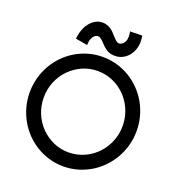

<svg xmlns="http://www.w3.org/2000/svg" viewBox="-168 -1077 1154 1247"><g transform="rotate(20 409.5 -454.0)"><path d="M778.8 -345.2Q778.8 -293 765.6 -244.9Q752.4 -196.8 728.3 -154.8Q704.1 -112.8 670.4 -78.1Q636.7 -43.5 595.5 -18.8Q554.2 5.9 507.1 19.5Q460 33.2 409.2 33.2Q357.9 33.2 310.8 19.5Q263.7 5.9 222.7 -18.8Q181.6 -43.5 147.9 -78.1Q114.3 -112.8 90.3 -154.8Q66.4 -196.8 53.2 -244.9Q40 -293 40 -345.2Q40 -397.5 53.2 -445.8Q66.4 -494.1 90.3 -536.1Q114.3 -578.1 147.9 -612.5Q181.6 -647 222.7 -671.6Q263.7 -696.3 311 -709.7Q358.4 -723.1 409.2 -723.1Q460 -723.1 507.1 -709.7Q554.2 -696.3 595.5 -671.6Q636.7 -647 670.4 -612.5Q704.1 -578.1 728.3 -536.1Q752.4 -494.1 765.6 -445.8Q778.8 -397.5 778.8 -345.2ZM682.1 -345.2Q682.1 -383.8 672.4 -419.7Q662.6 -455.6 644.8 -486.8Q627 -518.1 602.1 -543.7Q577.1 -569.3 546.9 -587.6Q516.6 -606 481.7 -616Q446.8 -626 409.2 -626Q352.5 -626 303.2 -603.8Q253.9 -581.5 216.8 -543.5Q179.7 -505.4 158.4 -454.3Q137.2 -403.3 137.2 -345.2Q137.2 -287.1 158.4 -235.8Q179.7 -184.6 216.8 -146.5Q253.9 -108.4 303.2 -86.2Q352.5 -64 409.2 -64Q446.8 -64 481.7 -74Q516.6 -84 546.9 -102.3Q577.1 -120.6 602.1 -146.2Q627 -171.9 644.8 -203.1Q662.6 -234.4 672.4 -270.3Q682.1 -306.2 682.1 -345.2ZM601.1 -940.9Q602.5 -929.7 603.8 -919.2Q605 -908.7 605 -898.9Q605 -871.6 596.2 -845.9Q587.4 -820.3 570.8 -800.3Q554.2 -780.3 530.3 -768.1Q506.3 -755.9 476.1 -755.9Q455.1 -755.9 439.2 -762Q423.3 -768.1 410.9 -777.6Q398.4 -787.1 388.4 -797.9Q378.4 -808.6 369.1 -817.9Q359.9 -827.1 350.6 -833.3Q341.3 -839.4 330.1 -838.9Q317.9 -837.4 308.6 -828.6Q300.3 -821.3 293.2 -805.4Q286.1 -789.6 285.2 -760.7L203.1 -774.9Q205.6 -799.8 211.2 -819.8Q216.8 -839.8 224.4 -855.2Q231.9 -870.6 240.7 -882.1Q249.5 -893.6 258.3 -901.9Q278.8 -920.9 303.2 -928.7Q330.6 -935.1 351.1 -930.4Q371.6 -925.8 387.5 -915.3Q403.3 -904.8 415.5 -891.1Q427.7 -877.4 438.5 -865.7Q449.2 -854 459.7 -846.7Q470.2 -839.4 481.9 -841.8Q492.7 -844.2 501.5 -852.1Q508.8 -858.9 514.9 -870.8Q521 -882.8 521 -903.8Q521 -911.6 520.3 -920.4Q519.5 -929.2 517.1 -939Z"/></g></svg>

Font: McLaren
Style: Regular
Weight: 400
Designer: Astigmatic (AOETI)
Foundry: Astigmatic (AOETI)
Version: Version 1.000